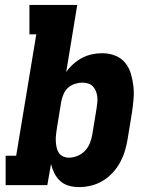

<svg xmlns="http://www.w3.org/2000/svg" viewBox="-20 -755 640 783"><path d="M303 8Q281 8 261 2.5Q241 -3 226 -16.5Q211 -30 202 -48Q193 -66 188 -86L173 0H3V-120H46L128 -615H100V-735H295L250 -461Q262 -479 279 -494Q296 -509 315 -519Q334 -529 355 -533.5Q376 -538 397 -538Q424 -538 449 -528.5Q474 -519 490 -499.5Q506 -480 513.5 -455Q521 -430 524 -403.5Q527 -377 524.5 -349.5Q522 -322 518 -295L500 -185Q496 -161 488.5 -137Q481 -113 468.5 -90.5Q456 -68 438 -49Q420 -30 398 -17Q376 -4 351.5 2Q327 8 303 8ZM261 -112Q278 -112 295.5 -119Q313 -126 326 -139.5Q339 -153 346 -170Q353 -187 356 -204L374 -314Q376 -326 377 -338.5Q378 -351 376.5 -362.5Q375 -374 370.5 -384.5Q366 -395 358.5 -403Q351 -411 339.5 -414.5Q328 -418 316 -418Q301 -418 285.5 -413Q270 -408 258 -397.5Q246 -387 239.5 -372Q233 -357 230 -342L212 -232Q210 -219 208.5 -206Q207 -193 207.5 -180.5Q208 -168 210.5 -155.5Q213 -143 219 -133Q225 -123 236.5 -117.5Q248 -112 261 -112Z"/></svg>

Font: Iosevka Curly Slab HvEx
Style: Italic
Weight: 900
Width: 7
Italic angle: -9°
Monospace: yes
Designer: Belleve Invis
Foundry: Belleve Invis
Version: Version 11.1.0; ttfautohint (v1.8.3)